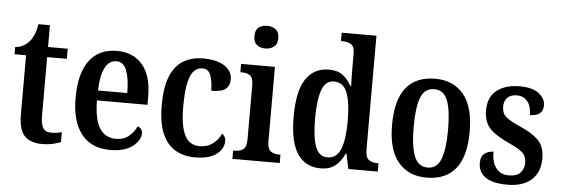

<svg xmlns="http://www.w3.org/2000/svg" viewBox="-49 -915 3153 1079"><g transform="rotate(5 1527.0 -376.0)"><path d="M214 10Q150 10 116.5 -24.5Q83 -59 83 -147V-479H18V-520Q45 -522 65 -533.5Q85 -545 98 -561Q111 -576 121 -599Q131 -622 137 -659H202V-536H313V-479H202V-151Q202 -102 215 -80Q228 -58 259 -58Q277 -58 292 -60Q307 -62 321 -66V-10Q307 -4 279.5 3Q252 10 214 10Z M599 10Q492 10 436.5 -62Q381 -134 381 -264Q381 -405 435.5 -476.5Q490 -548 590 -548Q682 -548 734.5 -486.5Q787 -425 787 -306V-261H502Q503 -154 534.5 -104.5Q566 -55 626 -55Q671 -55 699.5 -79Q728 -103 743 -136Q754 -132 762 -122.5Q770 -113 770 -98Q770 -75 752 -50Q734 -25 696.5 -7.5Q659 10 599 10ZM668 -317Q668 -396 650.5 -443Q633 -490 592 -490Q551 -490 528 -445.5Q505 -401 503 -317Z M1078 10Q1015 10 968 -17Q921 -44 894 -104.5Q867 -165 867 -265Q867 -373 894.5 -434.5Q922 -496 969 -522Q1016 -548 1074 -548Q1155 -548 1198 -519Q1241 -490 1241 -444Q1241 -411 1219.5 -391Q1198 -371 1137 -371Q1137 -420 1124.5 -456Q1112 -492 1077 -492Q1050 -492 1030 -472Q1010 -452 999 -403Q988 -354 988 -266Q988 -162 1014 -108.5Q1040 -55 1099 -55Q1143 -55 1173.5 -78.5Q1204 -102 1219 -136Q1240 -122 1240 -94Q1240 -71 1224.5 -47Q1209 -23 1173 -6.5Q1137 10 1078 10Z M1419 -634Q1390 -634 1371 -649Q1352 -664 1352 -698Q1352 -733 1371 -747.5Q1390 -762 1419 -762Q1446 -762 1466.5 -747.5Q1487 -733 1487 -698Q1487 -664 1466.5 -649Q1446 -634 1419 -634ZM1289 0V-47H1299Q1328 -47 1346 -60.5Q1364 -74 1364 -117V-420Q1364 -463 1346.5 -476Q1329 -489 1302 -489H1291V-536H1482V-120Q1482 -74 1500 -60.5Q1518 -47 1546 -47H1556V0Z M1787 10Q1702 10 1656.5 -56.5Q1611 -123 1611 -267Q1611 -412 1656.5 -479.5Q1702 -547 1787 -547Q1836 -547 1865.5 -524Q1895 -501 1914 -465H1918Q1917 -488 1916.5 -517Q1916 -546 1916 -574V-647Q1916 -690 1895 -701.5Q1874 -713 1846 -713H1839V-760H2035V-120Q2035 -75 2053 -61Q2071 -47 2101 -47H2109V0H1943L1925 -85H1921Q1901 -41 1869.5 -15.5Q1838 10 1787 10ZM1819 -55Q1873 -55 1894.5 -110.5Q1916 -166 1916 -268Q1916 -371 1895 -427Q1874 -483 1819 -483Q1772 -483 1752 -427Q1732 -371 1732 -267Q1732 -161 1752 -108Q1772 -55 1819 -55Z M2384 10Q2283 10 2224.5 -59Q2166 -128 2166 -269Q2166 -548 2387 -548Q2487 -548 2545.5 -479Q2604 -410 2604 -269Q2604 -128 2548 -59Q2492 10 2384 10ZM2386 -47Q2439 -47 2460.5 -103.5Q2482 -160 2482 -269Q2482 -379 2460.5 -434Q2439 -489 2385 -489Q2331 -489 2309.5 -434Q2288 -379 2288 -269Q2288 -160 2310 -103.5Q2332 -47 2386 -47Z M2841 10Q2757 10 2716.5 -18.5Q2676 -47 2676 -99Q2676 -137 2698 -152.5Q2720 -168 2747 -168Q2747 -110 2771.5 -76.5Q2796 -43 2844 -43Q2889 -43 2909.5 -65Q2930 -87 2930 -123Q2930 -158 2907.5 -178.5Q2885 -199 2829 -224Q2780 -247 2748 -269.5Q2716 -292 2700.5 -322Q2685 -352 2685 -397Q2685 -471 2733.5 -509Q2782 -547 2861 -547Q2936 -547 2971.5 -518Q3007 -489 3007 -453Q3007 -391 2933 -391Q2933 -441 2910.5 -468Q2888 -495 2851 -495Q2816 -495 2797.5 -476Q2779 -457 2779 -425Q2779 -388 2802 -368Q2825 -348 2884 -322Q2952 -293 2988 -257Q3024 -221 3024 -153Q3024 -77 2976.5 -33.5Q2929 10 2841 10Z"/></g></svg>

Font: Noto Serif Myanmar Cond SemBd
Style: Regular
Weight: 600
Width: 3
Designer: Ben Mitchell and the Monotype Design Team
Foundry: Monotype Imaging Inc.
Version: Version 2.106; ttfautohint (v1.8.4.7-5d5b)